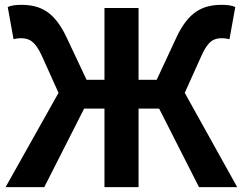

<svg xmlns="http://www.w3.org/2000/svg" viewBox="-20 -774 1005 794"><path d="M3 0H163L328 -325H412V0H553V-325H638L803 0H961L744 -390L812 -541C840 -605 864 -616 898 -616C905 -616 917 -615 929 -612L953 -745C938 -752 917 -754 898 -754C818 -754 760 -726 710 -620L628 -444H553V-741H412V-444H338L255 -620C205 -726 147 -754 67 -754C48 -754 27 -752 12 -745L36 -612C47 -615 60 -616 66 -616C100 -616 125 -605 154 -541L222 -390Z"/></svg>

Font: Source Han Sans KR
Style: Bold
Weight: 700
Designer: Ryoko NISHIZUKA 西塚涼子 (kana, bopomofo & ideographs); Paul D. Hunt (Latin, Greek & Cyrillic); Sandoll Communications 산돌커뮤니
Foundry: Adobe
Version: Version 2.004;hotconv 1.0.118;makeotfexe 2.5.65603